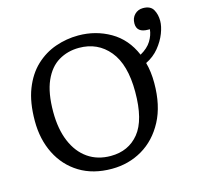

<svg xmlns="http://www.w3.org/2000/svg" viewBox="-111 -880 1047 1012"><g transform="rotate(-15 412.5 -374.0)"><path d="M378 14Q276 14 202.5 -31Q129 -76 89.5 -155Q50 -234 50 -334Q50 -436 78 -507.5Q106 -579 154 -624Q202 -669 262.5 -690Q323 -711 387 -711Q482 -711 561 -665.5Q640 -620 679 -528Q720 -551 739 -582Q758 -613 761 -645H752Q690 -645 690 -695Q690 -725 708.5 -743.5Q727 -762 754 -762Q795 -762 810 -735.5Q825 -709 825 -674Q825 -644 810.5 -606.5Q796 -569 767.5 -534Q739 -499 696 -478Q703 -453 706.5 -425Q710 -397 710 -366Q710 -243 665 -158.5Q620 -74 545 -30Q470 14 378 14ZM390 -53Q487 -53 544 -123Q601 -193 601 -347Q601 -496 538.5 -571.5Q476 -647 374 -647Q312 -647 262.5 -617.5Q213 -588 184.5 -523.5Q156 -459 156 -355Q156 -262 184.5 -194Q213 -126 265.5 -89.5Q318 -53 390 -53Z"/></g></svg>

Font: Text Regular
Style: Regular
Weight: 400
Designer: Latin by Veronika Burian and Jose Scaglione. Greek by Irene Vlachou. Cyrillic by Vera Evstafieva.
Foundry: TypeTogether
Version: Version 3.002